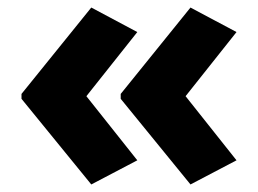

<svg xmlns="http://www.w3.org/2000/svg" viewBox="-20 -532 685 509"><path d="M37 -283 222 -512 344 -447 209 -277 344 -107 222 -43 37 -270ZM300 -283 485 -512 607 -447 472 -277 607 -107 485 -43 300 -270Z"/></svg>

Font: Noto Sans Canadian Aboriginal ExtraBold
Style: Regular
Weight: 800
Designer: Monotype Design Team, Typotheque's Kevin King
Foundry: Monotype Imaging Inc.
Version: Version 2.004; ttfautohint (v1.8.4.7-5d5b)